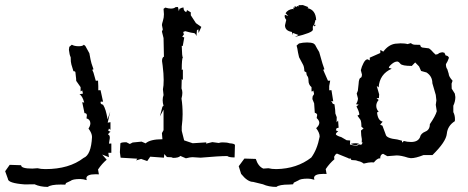

<svg xmlns="http://www.w3.org/2000/svg" viewBox="-24 -612 1821 747"><path d="M-3.9 54.2 13.7 29.3 58.1 30.8Q58.1 43.9 101.6 43.9L122.1 42.5Q134.3 45.9 152.8 45.9Q245.1 45.9 301.3 2.4Q330.6 -9.3 334 -79.1Q334 -93.8 320.3 -111.8Q327.6 -123 327.6 -132.8Q326.7 -147.9 312.5 -151.4L314 -163.1Q314 -171.9 304.7 -171.9L295.9 -214.4L303.7 -212.9Q296.4 -239.7 285.2 -245.1L298.8 -248L295.9 -260.3L289.6 -256.3V-272.9Q282.2 -282.7 272.5 -297.4Q272.5 -306.2 271 -315.7Q269.5 -325.2 269.5 -330.1Q269.5 -335 261.7 -335Q256.3 -352.5 253.7 -361.3Q251 -370.1 251 -389.2Q246.1 -398.9 244.1 -418.5L245.6 -429.7L255.4 -438Q265.6 -432.1 282.2 -432.1Q297.9 -432.1 302.2 -438L308.1 -433.1Q315.9 -418 323.7 -404.8Q328.6 -376.5 332 -365.2L339.8 -342.3Q335.4 -342.3 335.4 -339.4L339.8 -329.1L348.6 -297.9L357.4 -298.3L358.4 -277.3V-260.7L367.2 -261.2L377 -216.3L368.2 -216.8L367.2 -212.9Q367.2 -206.5 377 -204.6Q388.2 -187.5 394.5 -147.9L404.8 -177.7L395 -134.8L405.8 -136.7V-106.9L399.9 -111.8L397 -103.5L406.2 -99.1Q397 -94.2 397 -87.4Q403.3 -87.4 403.3 -75.2L399.9 -53.2L409.2 -53.7V-17.6H397.5L399.9 -0.5L373.5 -10.7L391.1 9.3Q373 24.4 357.4 47.4L360.8 66.4L348.6 65.9Q312 65.9 312 82L313.5 88.9Q298.8 84.5 288.1 84.5Q258.8 84.5 250.5 91.8L232.9 100.1L230 106.4L212.4 106Q173.8 106 162.1 115.2Q132.8 115.2 110.4 105L72.3 105.5Q6.8 100.6 6.8 84Z M445.3 1.5 442.4 -19.5 444.3 -53.7Q445.3 -58.6 467.8 -58.6L481 -51.8L492.2 -57.6L526.9 -61L542.5 -54.2Q560.1 -70.3 607.9 -70.3L606 -94.2L612.3 -105.5V-185.5L598.1 -159.2L607.9 -196.8L612.3 -200.7Q608.9 -211.4 608.9 -222.2Q608.9 -232.9 612.3 -242.2L609.9 -264.6Q612.8 -277.3 612.8 -301.3Q612.8 -324.7 608.9 -356L606.4 -374.5Q606.4 -388.7 613.8 -391.6L612.3 -463.9L606 -489.3L609.4 -497.6L606 -514.6Q606 -519 609.9 -531.2Q613.8 -543.5 613.8 -556.6L612.3 -577.6L619.1 -582.5Q631.8 -578.6 641.1 -578.6Q652.8 -578.6 659.7 -584.5H668.5L671.9 -568.4L674.3 -577.6Q684.1 -583 689.9 -583Q689.9 -568.4 700.7 -564.9L703.6 -572.8L718.3 -564V-552.7L738.3 -522L759.3 -507.3L748.5 -483.4L747.6 -498L742.2 -494.1L740.2 -471.7Q736.3 -483.4 729.5 -483.4Q723.1 -483.4 696.8 -490.7L689 -487.8Q689 -480 692.4 -480L685.1 -468.8L692.9 -466.3L687 -433.1L683.1 -433.6Q684.1 -389.2 687.5 -389.2Q683.1 -383.8 683.1 -339.8L687.5 -341.8V-300.3L683.1 -305.2L682.1 -268.1Q685.5 -259.8 685.5 -251Q685.5 -241.2 682.1 -228.5Q686.5 -200.7 686.5 -167.5Q686.5 -146.5 683.1 -119.1V-103L692.4 -65.9L725.6 -54.7Q734.4 -54.7 778.8 -58.1L777.8 -53.2L802.2 -59.1L827.1 -55.7Q834 -58.1 841.3 -58.1Q859.4 -58.1 868.7 -54.7Q889.2 -53.2 890.1 -47.9L888.7 0.5Q866.7 0.5 860.4 -4.9Q828.6 -4.9 756.3 1.5L724.6 -0.5Q716.3 -0.5 699.2 3.9L677.7 -5.4Q671.4 2.4 647.9 2.4Q647.9 -1 625.5 -1L615.2 -12.7L613.8 1.5L560.5 -2.4L548.8 14.6L524.9 6.3L505.4 12.2L510.3 5.4Z M904.8 34.7 926.8 4.9 971.2 6.3Q980.5 35.6 1000.5 43.9L1020.5 42.5Q1032.7 45.9 1051.3 45.9Q1131.3 44.4 1187 1Q1210 -29.8 1219.7 -80.6Q1219.7 -95.2 1206.1 -113.3Q1218.3 -124.5 1218.3 -134.3Q1218.3 -143.1 1208 -152.8L1210 -164.6Q1210 -170.4 1200.7 -173.3L1198.2 -210L1191.4 -226.6Q1191.4 -237.8 1194.6 -240.7Q1197.8 -243.7 1197.8 -248L1194.8 -260.3Q1193.8 -256.3 1188 -256.3V-272.9Q1176.3 -282.7 1176.3 -297.4Q1176.3 -311 1172.1 -315.7Q1168 -320.3 1168 -330.1L1160.2 -335Q1159.7 -352.5 1154.5 -361.3Q1149.4 -370.1 1139.6 -389.2Q1134.8 -408.7 1132.8 -423.3L1129.9 -434.6L1139.2 -442.9Q1154.3 -446.8 1170.9 -446.8Q1187 -446.8 1195.8 -442.9L1201.7 -438Q1209.5 -422.9 1217.8 -409.7Q1227.5 -376.5 1230.5 -365.2L1238.3 -342.3Q1233.9 -342.3 1233.9 -339.4L1238.3 -329.1L1252 -297.9L1260.7 -298.3L1256.8 -277.3V-260.7L1265.6 -261.2L1272.5 -217.8L1263.7 -218.3L1268.1 -214.4Q1268.1 -208 1277.3 -206.1Q1280.8 -182.6 1280.8 -170.4L1286.1 -156.2L1285.6 -136.2L1291.5 -143.1L1293.5 -115.2L1285.6 -113.3L1282.7 -105L1292 -100.6Q1282.7 -95.7 1282.7 -88.9Q1287.6 -83 1303.7 -78.6L1324.7 -66.4L1338.4 -65.4L1335 -6.8L1337.4 5.9L1286.6 -14.6L1280.8 -10.3L1275.9 -2L1276.9 7.8Q1258.8 22.9 1243.2 45.9L1246.6 64.9L1234.4 64.5Q1197.8 64.5 1197.8 80.6L1199.2 87.4Q1184.6 83 1173.8 83Q1145 83 1136.2 90.3L1119.1 98.6L1116.2 105L1101.1 106Q1062.5 106 1051.3 115.2Q1021.5 115.2 999 105L960.9 95.7Q939 95.7 914.1 64.5ZM1111.6 -487.7Q1084.8 -492.1 1084.8 -513.6L1089.7 -534.7Q1083.5 -542.2 1083.5 -549.2L1084.4 -554.5L1097.6 -549.6L1087 -560.6Q1095.8 -575.1 1115.6 -577.3L1117.8 -574.7L1117.3 -583.5L1121.3 -580.8L1123.1 -589.2L1128.3 -584.3Q1130.1 -584.3 1130.5 -587.4L1135.8 -588.7L1139.8 -586.1L1136.7 -591.8L1154.3 -592.3L1175.8 -584.3L1172.3 -580.4Q1204.4 -573.8 1206.1 -533.8L1203.5 -534.7L1198.6 -515.8L1200 -513.6L1205.7 -516.2Q1200.8 -509.6 1198.6 -509.6Q1196.4 -509.6 1195.6 -515.8Q1192.9 -511 1192.9 -504.4L1193.4 -496.9Q1193.4 -484.6 1123.1 -468.3L1137.6 -475.8L1115.1 -484.1L1113.8 -475.4Z M1540 -57.1 1547.4 -63.5Q1559.6 -59.6 1575.2 -59.6Q1601.6 -59.6 1609.9 -77.6Q1612.8 -92.8 1630.6 -99.9Q1648.4 -106.9 1648.4 -128.9Q1670.4 -161.1 1675.3 -179.2L1671.4 -204.1L1673.8 -221.2L1671.4 -242.7L1658.2 -288.1Q1658.2 -315.4 1635.3 -330.1L1614.3 -335.9L1606.4 -353.5L1591.3 -369.1L1578.1 -355.5Q1540.5 -355.5 1533.7 -364Q1526.9 -372.6 1521.5 -372.6Q1511.7 -372.6 1500.2 -363Q1488.8 -353.5 1488.8 -348.1L1500 -344.7Q1452.6 -323.7 1449.2 -272L1441.9 -277.3L1451.2 -244.6L1450.2 -230.5L1440.9 -230L1449.2 -223.1Q1439.9 -212.4 1439.9 -200.2Q1439.9 -188 1449.2 -176.8L1442.9 -174.8Q1445.8 -143.1 1464.8 -138.7L1455.1 -127L1463.9 -123L1476.6 -88.9Q1479 -73.7 1522 -69.3L1540 -64.5ZM1331.1 4.4 1333 -51.3Q1349.6 -45.4 1365.2 -45.4L1372.1 -50.3L1380.4 -48.8Q1384.8 -49.8 1386.7 -58.6L1383.3 -57.6L1383.8 -70.3Q1380.9 -83 1380.4 -104L1390.6 -112.3L1382.3 -118.7Q1382.3 -135.3 1378.9 -145L1366.7 -162.1L1374 -166Q1374 -176.8 1362.8 -197.8L1371.6 -205.1L1361.3 -206.5Q1368.7 -219.2 1368.7 -229L1363.8 -248L1368.2 -258.8L1371.1 -284.7Q1372.1 -309.1 1380.9 -310.1Q1384.3 -314.5 1384.3 -321.8L1379.9 -338.9Q1382.8 -352.5 1390.4 -366.9Q1397.9 -381.3 1406.2 -381.3L1414.6 -377V-387.7L1455.6 -405.8V-417.5L1467.3 -411.1Q1487.3 -438 1513.7 -441.9L1534.2 -443.4Q1552.7 -443.4 1561.5 -440.4L1574.7 -444.3Q1581.1 -438 1590.8 -438Q1599.1 -438 1610.8 -437.5Q1611.3 -426.3 1625.5 -426.3L1645 -423.8Q1652.3 -419.4 1662.6 -407.2L1670.9 -399.4L1680.7 -401.9Q1682.1 -406.2 1696.8 -408.7L1705.1 -406.7L1710 -396Q1719.2 -396 1722.7 -387.2Q1717.8 -372.6 1710.9 -362.3Q1710.9 -349.1 1716.3 -342.8L1721.7 -325.2Q1721.7 -314.5 1736.8 -297.9L1732.9 -286.6L1733.4 -267.1L1745.6 -247.6L1747.6 -234.4Q1747.6 -217.3 1739.7 -200.7V-175.8Q1746.1 -163.6 1746.1 -147.9L1745.6 -140.6Q1717.3 -122.6 1714.4 -91.6Q1711.4 -60.5 1658.7 -8.8H1624Q1593.3 3.4 1574.7 3.4L1563.5 1.5Q1536.6 -7.3 1519.5 -7.3L1482.9 -4.4L1466.3 -13.7Q1455.1 -10.7 1455.1 4.9L1451.2 3.9Q1440.9 6.8 1430.7 20L1420.9 19.5Q1411.1 19.5 1391.1 24.4Q1381.3 16.6 1368.7 14.6Q1361.3 10.7 1344.7 10.7Q1341.8 10.3 1339.4 3.9ZM1363.8 -47.4Q1345.7 -47.4 1341.3 -52.7Q1352.1 -54.7 1359.4 -54.7Q1366.2 -54.7 1373 -52.7Q1366.7 -50.3 1363.8 -47.4Z"/></svg>

Font: Truetypewriter PolyglOTT
Style: Regular
Weight: 400
Designer: Sergey Beatoff a.k.a. Sam_T
Version: Version 3.76